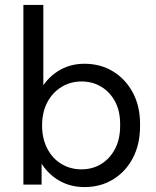

<svg xmlns="http://www.w3.org/2000/svg" viewBox="-20 -750 632 780"><path d="M323 10Q259 10 209.5 -23Q160 -56 134 -113L149 -130V0H75V-730H156V-357L140 -376Q166 -429 214 -460Q262 -491 323 -491Q388 -491 439 -460Q490 -429 519.5 -374Q549 -319 549 -247V-238Q549 -164 520 -108.5Q491 -53 440 -21.5Q389 10 323 10ZM311 -62Q356 -62 391.5 -84Q427 -106 447.5 -145.5Q468 -185 468 -238V-247Q468 -299 447.5 -337.5Q427 -376 391.5 -397.5Q356 -419 311 -419Q266 -419 229.5 -396.5Q193 -374 172 -334Q151 -294 151 -240Q151 -187 172 -146.5Q193 -106 229.5 -84Q266 -62 311 -62Z"/></svg>

Font: SUSE Thin
Style: Regular
Weight: 400
Version: Version 1.000